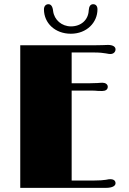

<svg xmlns="http://www.w3.org/2000/svg" viewBox="-20 -910 624 930"><path d="M78.1 0H491.7C526.9 0 539.6 -10.7 539.6 -22.5C539.6 -34.2 531.2 -42 514.6 -42C510.3 -42 504.9 -42 492.7 -39.1C480.5 -37.1 460.9 -35.6 435.1 -35.6H327.1V-471.2H426.8C438 -471.2 446.3 -470.2 453.6 -469.7C463.9 -469.7 468.8 -469.2 474.6 -469.2C491.2 -469.2 502 -476.1 502 -489.7C502 -502 490.2 -509.3 476.1 -509.3C467.3 -509.3 461.4 -508.3 451.7 -507.8C443.8 -507.3 432.1 -506.8 416 -506.8H327.1V-655.8H435.1C460.9 -655.8 480.5 -653.8 492.7 -651.4C504.9 -648.9 510.3 -648.4 514.6 -648.4C531.2 -648.4 539.6 -659.7 539.6 -670.9C539.6 -683.6 526.9 -692.4 502.9 -692.4C496.1 -692.4 488.3 -691.9 476.1 -691.4C468.3 -690.9 459 -690.9 446.3 -690.9H78.1ZM323.2 -746.6C400.4 -746.6 452.1 -801.3 452.1 -864.7C452.1 -879.9 444.8 -889.6 431.2 -889.6C418 -889.6 411.1 -879.4 409.7 -859.4C407.7 -813 372.1 -782.2 323.7 -782.2C279.3 -782.2 242.7 -813.5 237.3 -856.4C234.9 -879.9 226.6 -889.6 214.4 -889.6C201.7 -889.6 192.9 -879.9 192.9 -864.7C192.9 -798.3 246.6 -746.6 323.2 -746.6Z"/></svg>

Font: Limelight
Style: Regular
Weight: 400
Designer: Nicole Fally
Foundry: Nicole Fally
Version: Version 1.002